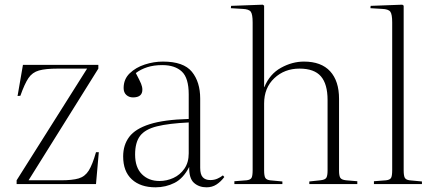

<svg xmlns="http://www.w3.org/2000/svg" viewBox="-20 -786 1858 820"><path d="M51 0V-16L352 -493H227Q175 -493 146.5 -485Q118 -477 101.5 -452.5Q85 -428 67 -377L55 -376L78 -509H400V-493L102 -16H240Q289 -16 316 -24Q343 -32 359 -57.5Q375 -83 390 -136H402L390 0Z M644 14Q580 14 543 -20Q506 -54 506 -118Q506 -167 532 -201.5Q558 -236 619 -255.5Q680 -275 786 -278V-383Q786 -453 756.5 -480.5Q727 -508 673 -508Q637 -508 609 -499Q581 -490 560 -474Q577 -442 582.5 -428.5Q588 -415 588 -403Q588 -370 548 -370Q531 -370 519.5 -380.5Q508 -391 508 -410Q508 -448 534 -473Q560 -498 598.5 -510.5Q637 -523 676 -523Q764 -523 799.5 -479.5Q835 -436 835 -365V-69Q835 -41 846 -29Q857 -17 878 -17Q895 -17 908.5 -23Q922 -29 932 -37L938 -30Q923 -10 904.5 2Q886 14 862 14Q830 14 808.5 -5Q787 -24 788 -73Q763 -24 725.5 -5Q688 14 644 14ZM661 -13Q692 -13 720.5 -26Q749 -39 767.5 -65.5Q786 -92 786 -131V-263Q701 -259 650.5 -246.5Q600 -234 578.5 -206Q557 -178 557 -126Q557 -71 586 -42Q615 -13 661 -13Z M981 0V-12L1033 -16Q1049 -18 1054 -26Q1059 -34 1059 -60V-690Q1059 -725 1051 -736Q1043 -747 1016 -748L966 -751L967 -761L1102 -766L1108 -762V-414H1109Q1132 -470 1180 -496.5Q1228 -523 1278 -523Q1352 -523 1390 -481.5Q1428 -440 1428 -364V-57Q1428 -35 1433.5 -26.5Q1439 -18 1458 -16L1506 -12V0H1301V-11L1348 -16Q1368 -18 1373.5 -26.5Q1379 -35 1379 -58V-359Q1379 -427 1350.5 -460Q1322 -493 1259 -493Q1195 -493 1151.5 -452Q1108 -411 1108 -344V-59Q1108 -35 1113 -26.5Q1118 -18 1133 -16L1186 -11V0Z M1577 0V-12L1629 -16Q1645 -18 1650 -26Q1655 -34 1655 -60V-690Q1655 -725 1647 -736Q1639 -747 1612 -748L1562 -751L1563 -761L1698 -766L1704 -762V-59Q1704 -35 1709 -26.5Q1714 -18 1729 -16L1782 -11V0Z"/></svg>

Font: Literata 72pt ExtraLight
Style: Regular
Weight: 200
Designer: Latin by Veronika Burian and Jose Scaglione. Greek by Irene Vlachou. Cyrillic by Vera Evstafieva.
Foundry: TypeTogether
Version: Version 3.002